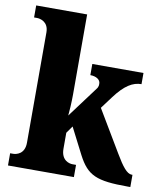

<svg xmlns="http://www.w3.org/2000/svg" viewBox="-85 -829 765 898"><g transform="rotate(10 298.0 -380.0)"><path d="M14 0H327V-58H310C296 -58 256 -66 256 -122V-198L280 -232L344 -107C390 -19 433 0 583 0H595V-58H591C569 -58 546 -87 513 -143L395 -341L439 -400C484 -460 522 -483 563 -483V-536H320V-483C349 -483 368 -469 368 -452C368 -447 370 -437 359 -424L251 -279C253 -294 256 -344 256 -378V-760H14V-703H28C41 -703 83 -696 83 -644V-120C83 -65 42 -58 28 -58H14Z"/></g></svg>

Font: Noto Serif Sinhala Condensed Black
Style: Regular
Weight: 900
Width: 3
Designer: Jelle Bosma - Monotype Design Team
Foundry: Monotype Imaging Inc.
Version: Version 2.007